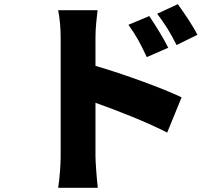

<svg xmlns="http://www.w3.org/2000/svg" viewBox="-20 -835 1040 921"><path d="M696 -758 596 -716C635 -661 652 -630 684 -561L787 -606C765 -651 726 -713 696 -758ZM833 -815 734 -769C773 -716 792 -688 827 -619L927 -668C905 -712 864 -772 833 -815ZM271 -85C271 -44 266 23 259 66H449C444 21 438 -58 438 -85V-342C544 -304 681 -251 782 -199L851 -368C767 -409 573 -480 438 -519V-656C438 -704 444 -748 448 -786H259C267 -748 271 -696 271 -656C271 -571 271 -173 271 -85Z"/></svg>

Font: Noto Sans TC Black
Style: Regular
Weight: 900
Designer: Ryoko NISHIZUKA 西塚涼子 (kana, bopomofo & ideographs); Paul D. Hunt (Latin, Greek & Cyrillic); Sandoll Communications 산돌커뮤니
Foundry: Adobe
Version: Version 2.004;hotconv 1.0.118;makeotfexe 2.5.65603